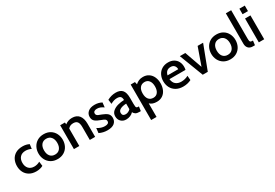

<svg xmlns="http://www.w3.org/2000/svg" viewBox="65 -1983 4956 3457"><g transform="rotate(-30 2543.5 -254.0)"><path d="M30 -246Q30 -320 59.5 -379Q89 -438 148 -472Q207 -506 294 -506Q369 -506 428 -475L416 -383Q358 -411 301 -411Q226 -411 185 -367Q144 -323 144 -248Q144 -174 185 -129Q226 -84 299 -84Q361 -84 417 -116L429 -23Q403 -8 366 1Q329 10 289 10Q207 10 148.5 -24Q90 -58 60 -116Q30 -174 30 -246Z M479 -248Q479 -319 509.5 -378Q540 -437 597 -471.5Q654 -506 731 -506Q809 -506 866 -471.5Q923 -437 953 -378Q983 -319 983 -248Q983 -177 953 -118Q923 -59 866 -24.5Q809 10 731 10Q654 10 597 -24.5Q540 -59 509.5 -118Q479 -177 479 -248ZM869 -248Q869 -323 832.5 -367.5Q796 -412 731 -412Q666 -412 630 -367.5Q594 -323 594 -248Q594 -172 630 -128Q666 -84 731 -84Q796 -84 832.5 -128Q869 -172 869 -248Z M1513 -276V0H1402V-269Q1402 -343 1376.5 -377Q1351 -411 1292 -411Q1222 -411 1184 -362V0H1072V-496H1171L1175 -455Q1239 -505 1320 -505Q1417 -505 1465 -444Q1513 -383 1513 -276Z M1599 -29 1610 -128Q1687 -78 1764 -78Q1805 -78 1826.5 -91.5Q1848 -105 1848 -132Q1848 -162 1826 -177Q1804 -192 1754 -210Q1681 -235 1643.5 -267Q1606 -299 1606 -360Q1606 -424 1654.5 -465Q1703 -506 1791 -506Q1873 -506 1938 -470L1927 -373Q1894 -397 1862 -410Q1830 -423 1793 -423Q1756 -423 1736 -408.5Q1716 -394 1716 -367Q1716 -347 1727 -334Q1738 -321 1758.5 -312Q1779 -303 1823 -287Q1890 -262 1925.5 -229.5Q1961 -197 1961 -138Q1961 -71 1913 -30.5Q1865 10 1768 10Q1677 10 1599 -29Z M2010 -137Q2010 -202 2056 -241Q2102 -280 2166.5 -296.5Q2231 -313 2295 -315Q2294 -367 2272 -387.5Q2250 -408 2199 -408Q2167 -408 2135.5 -398.5Q2104 -389 2065 -368L2053 -459Q2137 -505 2230 -505Q2320 -505 2364 -455.5Q2408 -406 2408 -292V-169Q2408 -130 2411.5 -112.5Q2415 -95 2424.5 -88Q2434 -81 2456 -81H2470L2457 10H2426Q2378 10 2351.5 -6Q2325 -22 2309 -53Q2283 -24 2243 -7Q2203 10 2157 10Q2093 10 2051.5 -30.5Q2010 -71 2010 -137ZM2296 -124V-239Q2219 -236 2172.5 -212Q2126 -188 2126 -142Q2126 -77 2197 -77Q2222 -77 2249.5 -89.5Q2277 -102 2296 -124Z M3016 -248Q3016 -176 2990.5 -117Q2965 -58 2915 -24Q2865 10 2795 10Q2747 10 2712.5 -2Q2678 -14 2650 -40V242H2538V-496H2627L2639 -443Q2671 -473 2708.5 -489Q2746 -505 2795 -505Q2864 -505 2914 -471Q2964 -437 2990 -378.5Q3016 -320 3016 -248ZM2901 -248Q2901 -323 2868 -367Q2835 -411 2776 -411Q2713 -411 2678.5 -368Q2644 -325 2644 -248Q2644 -170 2678.5 -127Q2713 -84 2776 -84Q2835 -84 2868 -128Q2901 -172 2901 -248Z M3075 -252Q3075 -322 3103.5 -379.5Q3132 -437 3187.5 -471Q3243 -505 3318 -505Q3384 -505 3432.5 -477.5Q3481 -450 3506.5 -402Q3532 -354 3532 -292Q3532 -260 3525 -231H3191Q3200 -154 3244.5 -119Q3289 -84 3355 -84Q3436 -84 3502 -121L3510 -28Q3434 10 3344 10Q3258 10 3197.5 -25Q3137 -60 3106 -119.5Q3075 -179 3075 -252ZM3418 -307Q3418 -351 3393 -381Q3368 -411 3317 -411Q3220 -411 3195 -307Z M3560 -496H3674L3802 -134L3930 -496H4044L3855 0H3750Z M4070 -248Q4070 -319 4100.5 -378Q4131 -437 4188 -471.5Q4245 -506 4322 -506Q4400 -506 4457 -471.5Q4514 -437 4544 -378Q4574 -319 4574 -248Q4574 -177 4544 -118Q4514 -59 4457 -24.5Q4400 10 4322 10Q4245 10 4188 -24.5Q4131 -59 4100.5 -118Q4070 -177 4070 -248ZM4460 -248Q4460 -323 4423.5 -367.5Q4387 -412 4322 -412Q4257 -412 4221 -367.5Q4185 -323 4185 -248Q4185 -172 4221 -128Q4257 -84 4322 -84Q4387 -84 4423.5 -128Q4460 -172 4460 -248Z M4663 -116V-750H4774V-168Q4774 -126 4779 -108.5Q4784 -91 4797 -86Q4810 -81 4841 -81L4830 10H4790Q4726 10 4694.5 -25.5Q4663 -61 4663 -116Z M4916 -700H5028V-585H4916ZM4916 -496H5028V0H4916Z"/></g></svg>

Font: Cabin SemiBold
Style: Regular
Weight: 600
Designer: Pablo Impallari
Foundry: Pablo Impallari. http://www.impallari.com Igino Marini. http://www.ikern.com
Version: Version 2.200